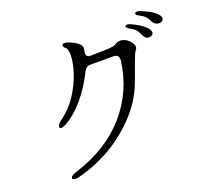

<svg xmlns="http://www.w3.org/2000/svg" viewBox="-140 -993 1290 1191"><g transform="rotate(-20 505.5 -397.5)"><path d="M936 -740Q928 -757 916.5 -768.5Q905 -780 874 -796Q862 -802 862 -811Q862 -815 865.5 -817.5Q869 -820 876 -820Q886 -820 895 -816Q956 -792 983.5 -769Q1011 -746 1011 -729Q1011 -718 1002.5 -711.5Q994 -705 981 -705Q963 -705 950 -718Q942 -726 936 -740ZM165 25Q156 25 150 22Q144 19 144 14Q144 -2 185 -15Q400 -82 527.5 -228.5Q655 -375 679 -572Q680 -590 671 -599.5Q662 -609 645 -609H491Q464 -609 450 -581Q402 -484 342 -415Q282 -346 220 -312Q201 -302 190 -302Q178 -302 178 -312Q178 -319 185 -329Q192 -339 205 -348Q268 -393 311.5 -459.5Q355 -526 376.5 -593Q398 -660 398 -709Q398 -748 384 -759Q370 -769 370 -779Q370 -790 388 -790Q400 -790 415 -784Q495 -751 489 -716L486 -699Q484 -689 484 -686Q484 -674 492 -667Q500 -660 515 -661L563 -662Q611 -662 640.5 -664.5Q670 -667 680 -674Q698 -686 716 -686Q736 -686 754.5 -674.5Q773 -663 784.5 -646.5Q796 -630 796 -616Q796 -609 791 -602Q782 -592 773.5 -571.5Q765 -551 749 -507Q726 -441 707.5 -395Q689 -349 659 -302Q592 -197 470 -108.5Q348 -20 188 22Q175 25 165 25ZM853 -680Q846 -697 834 -710.5Q822 -724 790 -741Q778 -749 778 -756Q778 -760 781.5 -762.5Q785 -765 792 -765Q802 -765 812 -760Q870 -733 896 -709Q922 -685 922 -667Q922 -656 913.5 -650Q905 -644 894 -644Q875 -644 865 -658Q859 -666 853 -680Z"/></g></svg>

Font: Hina Mincho
Style: Regular
Weight: 400
Designer: satsuyako
Foundry: satsuyako
Version: Version 1.100